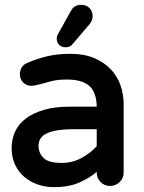

<svg xmlns="http://www.w3.org/2000/svg" viewBox="-20 -752 595 792"><path d="M28 -140Q28 -178 42.5 -209.5Q57 -241 87 -263.5Q117 -286 162 -299Q207 -312 268 -312H379Q378 -372 348 -398Q318 -424 255 -424Q214 -424 183.5 -415Q153 -406 125 -400Q115 -398 109 -398Q90 -398 76 -411.5Q62 -425 62 -446Q62 -462 70 -474.5Q78 -487 94 -493Q130 -509 173 -519.5Q216 -530 271 -530Q328 -530 369.5 -512Q411 -494 438 -465Q465 -436 477.5 -399Q490 -362 490 -323V-40Q490 -17 473.5 -1Q457 15 434 15Q411 15 395 -1Q379 -17 379 -40V-43Q350 -18 307 1Q264 20 201 20Q167 20 135.5 9Q104 -2 80 -22.5Q56 -43 42 -73Q28 -103 28 -140ZM235 -80Q279 -80 316.5 -100.5Q354 -121 379 -149V-219H280Q214 -219 176.5 -203.5Q139 -188 139 -150Q139 -121 159.5 -100.5Q180 -80 235 -80ZM223 -618 273 -708Q279 -719 289 -725.5Q299 -732 315 -732Q336 -732 349 -719Q362 -706 362 -685Q362 -668 350 -653L281 -572Q275 -564 268.5 -560.5Q262 -557 251 -557Q234 -557 224 -567Q214 -577 214 -594Q214 -602 217.5 -608.5Q221 -615 223 -618Z"/></svg>

Font: Varela Round Precious
Style: Medium
Weight: 500
Designer: Joe Prince
Foundry: Joe Prince
Version: Version 1.000